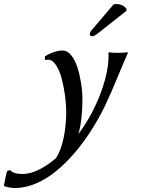

<svg xmlns="http://www.w3.org/2000/svg" viewBox="-220 -695 746 962"><path d="M5.9 -394 4.9 -412.1Q23.4 -424.8 48.3 -433.3Q73.2 -441.9 94.2 -441.9Q117.2 -441.9 136.7 -418Q156.2 -394 168 -356.9Q179.7 -319.8 186.3 -278.3Q192.9 -236.8 192.9 -199.2Q192.9 -93.3 172.9 -22.9Q214.4 -80.6 241.2 -131.8Q283.7 -213.9 305.4 -293Q327.1 -372.1 323.2 -430.2L327.1 -433.1Q340.3 -430.2 371.1 -430.2Q393.6 -430.2 418 -433.1L420.9 -430.2Q407.2 -400.4 369.9 -310.1Q332.5 -219.7 305.2 -163.1Q273.9 -99.1 236.3 -40.3Q198.7 18.6 153.6 71.3Q108.4 124 60.8 162.8Q13.2 201.7 -40 224.4Q-93.3 247.1 -144 247.1Q-157.7 247.1 -175.3 243.9Q-192.9 240.7 -198.2 237.8L-200.2 234.9Q-189 171.4 -183.1 161.1L-169.9 157.2Q-151.9 176.8 -106.9 176.8Q-34.7 176.8 60.1 98.1Q85 60.5 98.4 -2.4Q111.8 -65.4 111.8 -133.8Q111.8 -170.9 106 -214.8Q100.1 -258.8 89.4 -300Q78.6 -341.3 60.5 -368.7Q42.5 -396 21 -396ZM349.1 -672.9Q355 -674.8 362.8 -674.8Q394 -674.8 413.1 -651.9L414.1 -641.1L275.9 -532.2Q250.5 -512.2 242.2 -513.2Q237.3 -513.2 233.6 -515.9Q230 -518.6 230 -522.9Q230 -525.9 230.7 -528.8Q231.4 -531.7 232.2 -533.4Q232.9 -535.2 235.1 -538.3Q237.3 -541.5 238.3 -542.7Q239.3 -543.9 242.9 -548.3Q246.6 -552.7 248 -554.2Z"/></svg>

Font: Linear Smooth
Style: Italic
Weight: 400
Designer: Philipp H. Poll, Flanker
Foundry: Philipp H. Poll, reworked by Flanker
Version: Version 1.061 | FøM Fix